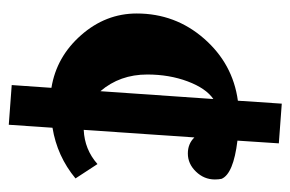

<svg xmlns="http://www.w3.org/2000/svg" viewBox="-134 -546 671 444"><g transform="rotate(90 202.0 -324.5)"><path d="M269 -8.8 177.2 -15.6 183.6 -107.4Q111.8 -119.1 61.8 -176Q11.7 -232.9 11.7 -304.7Q11.7 -394 69.8 -460.4Q127.9 -526.9 213.4 -538.6L220.2 -640.1L312 -633.3L305.7 -537.6Q382.3 -528.3 394 -501Q395.5 -494.1 395.5 -485.4Q395.5 -460.4 377.4 -441.7Q359.4 -422.9 335.4 -422.9Q313 -422.9 298.3 -438L280.8 -182.1Q326.2 -184.1 359.9 -213.9L393.1 -163.1Q341.8 -120.6 275.9 -109.9ZM152.8 -329.1Q152.8 -265.6 191.4 -220.7L209.5 -481.9Q184.6 -464.8 168.7 -422.4Q152.8 -379.9 152.8 -329.1Z"/></g></svg>

Font: Elstob Grade
Style: Regular
Weight: 400
Designer: Peter S. Baker
Version: Version 1.015